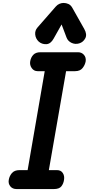

<svg xmlns="http://www.w3.org/2000/svg" viewBox="-20 -1283 604 1303"><path d="M92 0Q65 0 50 -18.5Q35 -37 39.5 -62.5Q44 -89 61.2 -108.8Q78.5 -128.5 112.5 -128.5H167.5L283.5 -800H235.5Q210 -800 195.2 -821Q180.5 -842 185 -867Q189.5 -893.5 206 -911Q222.5 -928.5 254.5 -928.5H509.5Q534 -928.5 549.5 -911Q565 -893.5 561.5 -867Q557 -842 540.2 -821Q523.5 -800 489.5 -800H428.5L311.5 -128.5H366.5Q393.5 -128.5 406.2 -108.8Q419 -89 414.5 -62.5Q411 -37 396.5 -18.5Q382 0 346 0ZM517.5 -988.5Q490.5 -980.5 465.8 -992Q441 -1003.5 431.5 -1028.5L398 -1117L344 -1021Q324 -984.5 294 -983.2Q264 -982 242.5 -1001Q222 -1020.5 219 -1048Q216 -1075.5 234.5 -1096.5L359 -1239Q370 -1251.5 383.8 -1257.2Q397.5 -1263 411.5 -1263Q428.5 -1263 444.2 -1256Q460 -1249 470.5 -1230.5L552 -1086Q572.5 -1049.5 558.8 -1023.2Q545 -997 517.5 -988.5Z"/></svg>

Font: Edu AU VIC WA NT Hand
Style: Bold
Weight: 700
Version: Version 1.001